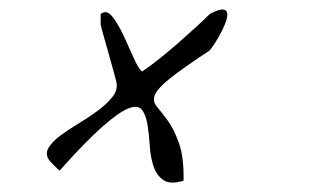

<svg xmlns="http://www.w3.org/2000/svg" viewBox="-20 -427 706 407"><path d="M84 -87.9Q75.2 -100.6 83 -113.8Q90.8 -127 107.9 -139.6Q125 -152.3 147 -165.5Q168.9 -178.7 188 -192.9Q207 -207 218.8 -222.2Q230.5 -237.3 226.6 -253.9Q225.6 -257.8 220.7 -275.9Q215.8 -293.9 210 -314.5Q204.1 -335 199.2 -352.5Q194.3 -370.1 193.4 -375V-397.5Q206.1 -407.2 218.3 -391.6Q230.5 -376 241.7 -352.1Q252.9 -328.1 263.2 -304.7Q273.4 -281.2 281.2 -275.4Q298.8 -287.1 318.8 -303.2Q338.9 -319.3 358.4 -336.4Q377.9 -353.5 395.5 -369.6Q413.1 -385.7 424.8 -397.5Q445.3 -408.2 453.6 -406.7Q461.9 -405.3 461.9 -396.5Q461.9 -387.7 456.5 -375Q451.2 -362.3 444.3 -350.1Q437.5 -337.9 431.2 -329.1Q424.8 -320.3 424.8 -320.3Q367.2 -282.2 340.8 -261.2Q314.5 -240.2 308.6 -226.6Q302.7 -212.9 312 -201.7Q321.3 -190.4 334.5 -172.9Q347.7 -155.3 358.9 -125Q370.1 -94.7 369.1 -43.9Q340.8 -35.2 326.2 -45.4Q311.5 -55.7 305.2 -75.2Q298.8 -94.7 297.4 -119.1Q295.9 -143.6 292.5 -163.6Q289.1 -183.6 280.8 -194.3Q272.5 -205.1 252.4 -197.3Q232.4 -189.5 197.3 -158.7Q162.1 -127.9 106.4 -65.4Q103.5 -67.4 94.7 -76.2Q85.9 -85 84 -87.9Z"/></svg>

Font: Nothing You Could Do
Style: Regular
Weight: 400
Version: Version 1.005